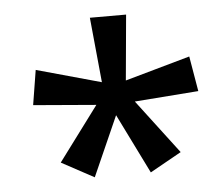

<svg xmlns="http://www.w3.org/2000/svg" viewBox="-39 -816 597 512"><g transform="rotate(-5 259.5 -560.5)"><path d="M316 -773 300 -598 474 -647 490 -553 319 -540 429 -395 345 -348 266 -508 195 -348 108 -395 216 -540 48 -554 63 -647 236 -599 219 -773Z"/></g></svg>

Font: Noto Sans Telugu ExtraCondensed Medium
Style: Regular
Weight: 500
Width: 2
Designer: Jelle Bosma - Monotype Design Team
Foundry: Monotype Imaging Inc.
Version: Version 2.005; ttfautohint (v1.8.4.7-5d5b)